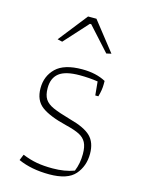

<svg xmlns="http://www.w3.org/2000/svg" viewBox="-110 -767 624 841"><g transform="rotate(15 202.0 -346.0)"><path d="M80 -571 183 -702H221L324 -571L302 -566L205 -673H199L102 -566ZM56 -17 67 -44Q102 -30 133 -24.5Q164 -19 204 -19Q260 -19 302 -35Q317 -71 317 -114Q317 -147 307 -166Q297 -185 275.5 -196Q254 -207 213 -217Q135 -236 99 -263Q63 -290 63 -345Q63 -400 100 -436Q137 -472 219 -472Q282 -472 326 -448V-432Q326 -407 317 -376H303L297 -438Q258 -444 215 -444Q150 -444 121.5 -421.5Q93 -399 93 -354Q93 -322 104.5 -304Q116 -286 143 -274Q170 -262 223 -247Q291 -229 319 -201.5Q347 -174 347 -123Q347 -67 313.5 -28.5Q280 10 197 10Q116 10 56 -17Z"/></g></svg>

Font: Athiti ExtraLight
Style: Regular
Weight: 250
Version: Version 1.032